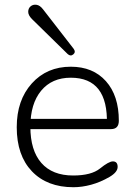

<svg xmlns="http://www.w3.org/2000/svg" viewBox="-20 -776 565 803"><path d="M287 7Q177 7 113.5 -59.5Q50 -126 50 -244Q50 -357 113 -427Q176 -497 276 -497Q369 -497 423 -436.5Q477 -376 477 -271Q477 -236 444 -236H98L97 -279H447L427 -256Q433 -451 276 -451Q197 -451 152 -396.5Q107 -342 107 -246Q107 -147 153 -94.5Q199 -42 286 -42Q362 -42 398.5 -71.5Q435 -101 452 -101Q472 -101 472 -78Q472 -56 438 -36Q400 -14 361.5 -3.5Q323 7 287 7ZM263 -550 114 -696Q98 -712 98 -726.5Q98 -741 108 -749.5Q118 -758 132.5 -756Q147 -754 160 -737L288 -572Q298 -558 286.5 -548.5Q275 -539 263 -550Z"/></svg>

Font: Nunito VF Beta Light
Style: Regular
Weight: 300
Designer: Vernon Adams
Foundry: newtypography
Version: Version 3.001